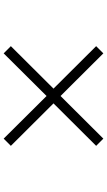

<svg xmlns="http://www.w3.org/2000/svg" viewBox="210 -820 580 1040"><g transform="rotate(90 500.0 -300.0)"><path d="M731 -29.8 500 -262.2 269 -29.8 230 -68.8 460 -299.8 230 -530.8 269 -569.8 500 -337.9 731 -569.8 770 -530.8 540 -299.8 770 -68.8Z"/></g></svg>

Font: Charis SIL Cyr
Style: Italic
Weight: 400
Italic angle: -11°
Foundry: SIL International
Version: Version 5.000